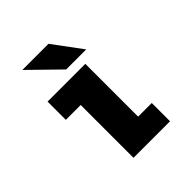

<svg xmlns="http://www.w3.org/2000/svg" viewBox="-192 -827 955 955"><g transform="rotate(-45 285.0 -350.0)"><path d="M414.5 -547.5H273.5L117.5 -700H301.5ZM360.5 -128.5H456.5V0H199.5V-371.5H95V-500H360.5Z"/></g></svg>

Font: League Mono Narrow ExtraBold
Style: Regular
Weight: 800
Width: 3
Designer: Tyler Finck
Foundry: The League of Moveable Type / Tyler Finck
Version: Version 2.210